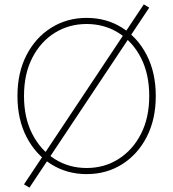

<svg xmlns="http://www.w3.org/2000/svg" viewBox="-20 -790 794 880"><path d="M377 8Q287 8 215 -37Q143 -82 101.5 -162.5Q60 -243 60 -350Q60 -457 101.5 -537.5Q143 -618 215 -663Q287 -708 377 -708Q468 -708 539.5 -663Q611 -618 652.5 -537.5Q694 -457 694 -350Q694 -243 652.5 -162.5Q611 -82 539.5 -37Q468 8 377 8ZM377 -20Q458 -20 523 -61Q588 -102 626 -176Q664 -250 664 -350Q664 -451 626 -525Q588 -599 523 -639.5Q458 -680 377 -680Q296 -680 231 -639.5Q166 -599 128 -525Q90 -451 90 -350Q90 -250 128 -176Q166 -102 231 -61Q296 -20 377 -20ZM115 70 90 55 639 -770 664 -755Z"/></svg>

Font: Fustat ExtraLight
Style: Regular
Weight: 250
Designer: Mohamed Gaber, Khaled Hosny, Laura Garcia Mut
Foundry: Kief Type Foundry, Alif Type Foundry, Hard Type Foundry
Version: Version 1.007